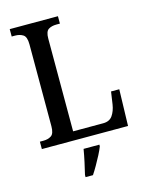

<svg xmlns="http://www.w3.org/2000/svg" viewBox="-136 -798 857 1104"><g transform="rotate(-15 293.0 -246.5)"><path d="M32 0V-44H54Q81 -44 100 -56.5Q119 -69 119 -113V-600Q119 -645 99.5 -657.5Q80 -670 52 -670H32V-714H319V-670H298Q269 -670 250.5 -658Q232 -646 232 -604V-52H411Q449 -52 467 -78Q485 -104 491 -142L502 -217H551L545 0ZM233 208Q241 175 249.5 136Q258 97 264 61H358V71Q350 92 336 119Q322 146 306.5 173Q291 200 277 221H233Z"/></g></svg>

Font: Noto Serif Tamil SemiCondensed Medium
Style: Italic
Weight: 500
Width: 4
Italic angle: -12°
Designer: Indian Type Foundry, Tom Grace, and the Monotype Design Team
Foundry: Monotype Imaging Inc.
Version: Version 2.003; ttfautohint (v1.8.4.7-5d5b)